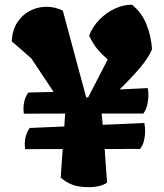

<svg xmlns="http://www.w3.org/2000/svg" viewBox="-20 -776 687 806"><path d="M85.4 -149.9Q84 -161.1 84 -169.9Q84 -209 104.5 -238.8L250 -245.1L253.4 -299.3L80.1 -298.8Q78.6 -310.1 78.6 -318.8Q78.6 -359.9 99.1 -387.7L205.1 -390.1L111.3 -531.2L29.3 -602.5Q31.7 -650.4 53 -682.6Q74.2 -714.8 106.7 -731.2Q139.2 -747.6 174.8 -747.6Q210.9 -747.6 243.7 -731.4L341.8 -367.2H350.1L432.1 -526.4Q407.2 -547.9 389.4 -569.1Q371.6 -590.3 354 -626.5Q369.1 -664.6 397.7 -693.8Q426.3 -723.1 461.9 -739.7Q497.6 -756.3 534.2 -756.3Q574.7 -723.6 594.7 -674.1Q614.7 -624.5 618.2 -568.8Q603.5 -533.2 565.7 -489Q527.8 -444.8 481.9 -400.4L600.1 -406.2Q601.6 -399.9 602.3 -391.4Q603 -382.8 603 -376Q603 -357.9 598.4 -336.9Q593.8 -315.9 582 -299.3H406.7Q408.7 -277.8 411.1 -252L585.9 -259.8Q589.4 -242.7 589.4 -224.6Q589.4 -206.5 584.5 -185.8Q579.6 -165 567.9 -150.9L419.4 -150.4Q422.4 -107.4 425 -70.1Q427.7 -32.7 429.7 -9.3Q400.4 9.8 353 9.8Q309.6 9.8 282.2 -1.2Q254.9 -12.2 234.9 -30.3L243.2 -150.4Z"/></svg>

Font: Fruktur
Style: Regular
Weight: 400
Designer: Viktoriya Grabowska, Eben Sorkin
Foundry: Viktoriya Grabowska
Version: Version 1.008; ttfautohint (v1.8.4.7-5d5b)